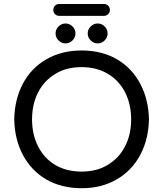

<svg xmlns="http://www.w3.org/2000/svg" viewBox="-20 -950 833 980"><path d="M215.8 -34.2Q139.6 -79.1 97.2 -158.7Q54.7 -238.3 52.7 -340.8Q54.7 -443.4 96.7 -522.5Q138.7 -602.5 216.8 -647.5Q294.9 -692.4 396.5 -692.4Q499 -692.4 577.1 -647.5Q653.3 -602.5 695.8 -522.5Q738.3 -442.4 740.2 -340.8Q738.3 -239.3 696.3 -160.2Q653.3 -79.1 575.7 -34.2Q498 10.7 396.5 10.7Q293.9 10.7 215.8 -34.2ZM531.2 -109.4Q587.9 -143.6 618.7 -203.6Q649.4 -263.7 649.4 -340.8Q649.4 -417 619.1 -477.5Q587.9 -539.1 530.3 -573.2Q472.7 -607.4 396.5 -607.4Q317.4 -607.4 261.7 -572.3Q205.1 -538.1 174.3 -478Q143.6 -418 143.6 -340.8Q143.6 -264.6 173.8 -204.1Q205.1 -141.6 262.2 -107.9Q319.3 -74.2 396.5 -74.2Q475.6 -74.2 531.2 -109.4ZM263.7 -779.3Q263.7 -799.8 278.8 -814.9Q293.9 -830.1 314.5 -830.1Q335 -830.1 350.1 -814.9Q365.2 -799.8 365.2 -779.3Q365.2 -758.8 350.1 -743.7Q335 -728.5 314.5 -728.5Q293.9 -728.5 278.8 -743.7Q263.7 -758.8 263.7 -779.3ZM427.7 -779.3Q427.7 -799.8 442.9 -814.9Q458 -830.1 478.5 -830.1Q499 -830.1 514.2 -814.9Q529.3 -799.8 529.3 -779.3Q529.3 -758.8 514.2 -743.7Q499 -728.5 478.5 -728.5Q458 -728.5 442.9 -743.7Q427.7 -758.8 427.7 -779.3ZM252 -899.4Q252 -912.1 260.7 -920.9Q269.5 -929.7 282.2 -929.7H510.7Q523.4 -929.7 532.2 -920.9Q541 -912.1 541 -899.4Q541 -886.7 532.2 -877.9Q523.4 -869.1 510.7 -869.1H282.2Q269.5 -869.1 260.7 -877.9Q252 -886.7 252 -899.4Z"/></svg>

Font: jf-openhuninn-2.1
Style: Regular
Weight: 400
Designer: [Kosugi Maru]
Designed by MOTOYA      

[Varela Round]
Joe Prince (Latin component); Avraham Cornfeld (Hebrew component)
Foundry: justfont Co., Ltd.
Version: 2.1